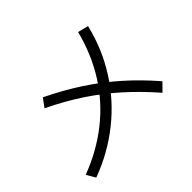

<svg xmlns="http://www.w3.org/2000/svg" viewBox="-159 -987 1255 1255"><g transform="rotate(-45 469.0 -359.5)"><path d="M681.6 -738.3 754.9 -719.7Q714.8 -550.8 623 -405.3Q531.2 -259.8 395.5 -151.4Q259.8 -43 92.8 18.6L56.6 -43Q218.8 -104.5 344.2 -204.1Q469.7 -303.7 554.7 -438.5Q639.6 -573.2 681.6 -738.3ZM173.8 -541 216.8 -599.6Q345.7 -537.1 453.1 -466.8Q560.5 -396.5 656.2 -312Q752 -227.5 843.8 -121.1L791 -67.4Q696.3 -175.8 603 -258.8Q509.8 -341.8 405.8 -410.6Q301.8 -479.5 173.8 -541Z"/></g></svg>

Font: WEMIX Pretendard Variable
Style: Regular
Weight: 400
Designer: Base glyphs from Inter by Rasmus Andersson; Hangeul glyphs from Noto Sans CJK(Source Han Sans) by Jang Soo-young and Kan
Foundry: Kil Hyung-jin
Version: Version 1.000;Glyphs 3.2 (3208)